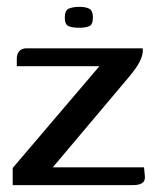

<svg xmlns="http://www.w3.org/2000/svg" viewBox="-20 -540 459 560"><path d="M134 -52H400L402 -32Q405 -15 396.5 -7.5Q388 0 367 0H17V-50L270 -347H29V-369Q29 -383 36.5 -391Q44 -399 56 -399H396Q398 -387 392.5 -372Q387 -357 376.5 -342Q366 -327 354 -313ZM211 -459Q192 -459 180.5 -463.5Q169 -468 169 -489Q169 -510 181 -515Q193 -520 212 -520Q230 -520 240.5 -514.5Q251 -509 251 -489Q251 -468 240 -463.5Q229 -459 211 -459Z"/></svg>

Font: Genos Thin Medium
Style: Regular
Weight: 500
Version: Version 1.010